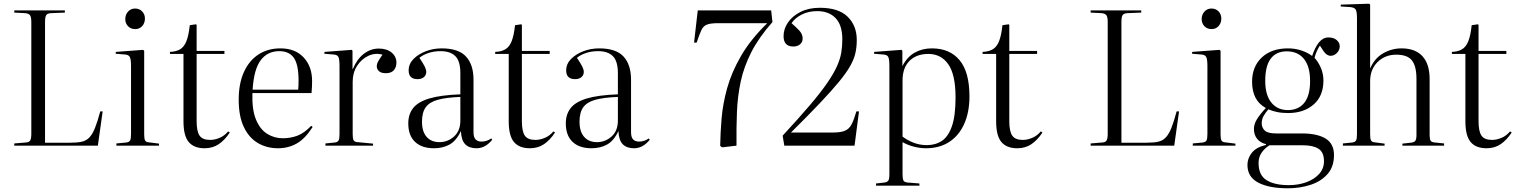

<svg xmlns="http://www.w3.org/2000/svg" viewBox="-20 -786 8180 1036"><path d="M57 0V-12L118 -17Q137 -18 143 -28Q149 -38 149 -65V-667Q149 -693 142.5 -703Q136 -713 116 -715L57 -718V-730H330V-718L255 -715Q236 -714 229.5 -704.5Q223 -695 223 -667V-16H360Q398 -16 422 -21.5Q446 -27 462.5 -44.5Q479 -62 492.5 -95.5Q506 -129 521 -185H534L508 0Z M709 -629Q686 -629 671 -644.5Q656 -660 656 -683Q656 -707 671 -723.5Q686 -740 709 -740Q732 -740 747 -724.5Q762 -709 762 -686Q762 -662 747.5 -645.5Q733 -629 709 -629ZM608 0V-12L661 -17Q677 -19 682 -28Q687 -37 687 -63V-430Q687 -466 680.5 -478.5Q674 -491 653 -492L604 -496L605 -506L752 -517L758 -512V-61Q758 -37 763 -28Q768 -19 783 -18L838 -11V0Z M1084 14Q1027 14 998.5 -19.5Q970 -53 970 -132V-495H897V-506Q929 -507 951 -519.5Q973 -532 985.5 -563Q998 -594 1004 -650L1038 -655L1041 -651V-511H1191V-495H1041V-132Q1041 -77 1057 -54Q1073 -31 1114 -31Q1138 -31 1164.5 -42Q1191 -53 1211 -77L1220 -71Q1192 -29 1159.5 -7.5Q1127 14 1084 14Z M1480 14Q1419 14 1371 -14.5Q1323 -43 1295.5 -101Q1268 -159 1268 -248Q1268 -335 1296 -397Q1324 -459 1374.5 -492Q1425 -525 1493 -525Q1573 -525 1618.5 -476Q1664 -427 1664 -349Q1664 -317 1661 -284H1342Q1339 -195 1361 -141.5Q1383 -88 1421.5 -64Q1460 -40 1506 -40Q1548 -40 1585 -54Q1622 -68 1659 -107L1667 -101Q1627 -38 1581.5 -12Q1536 14 1480 14ZM1343 -302H1589Q1590 -314 1590.5 -326Q1591 -338 1591 -351Q1591 -438 1565.5 -474Q1540 -510 1487 -510Q1424 -510 1387 -461.5Q1350 -413 1343 -302Z M1736 0V-12L1786 -17Q1802 -19 1807 -28Q1812 -37 1812 -63V-430Q1812 -466 1806 -478.5Q1800 -491 1779 -492L1730 -496L1731 -506L1878 -517L1882 -512V-414H1884Q1906 -467 1943 -495.5Q1980 -524 2024 -524Q2067 -524 2093 -502.5Q2119 -481 2119 -448Q2119 -423 2105 -407Q2091 -391 2062 -391Q2037 -391 2025 -402Q2013 -413 2013 -428Q2013 -441 2021 -455.5Q2029 -470 2044 -491Q2005 -502 1968 -485Q1931 -468 1907 -431Q1883 -394 1883 -345V-62Q1883 -38 1888 -29Q1893 -20 1910 -19L1993 -11V0Z M2322 14Q2256 14 2219.5 -20.5Q2183 -55 2183 -120Q2183 -169 2209 -202.5Q2235 -236 2296 -254.5Q2357 -273 2464 -277V-391Q2464 -456 2437 -483Q2410 -510 2357 -510Q2322 -510 2292 -500Q2262 -490 2243 -474Q2264 -443 2272 -426.5Q2280 -410 2280 -398Q2280 -381 2267.5 -370Q2255 -359 2233 -359Q2185 -359 2185 -406Q2185 -441 2211 -467.5Q2237 -494 2277.5 -509.5Q2318 -525 2363 -525Q2454 -525 2494.5 -481Q2535 -437 2535 -356V-73Q2535 -45 2546.5 -33.5Q2558 -22 2578 -22Q2593 -22 2606 -26.5Q2619 -31 2631 -39L2636 -32Q2599 14 2551 14Q2512 14 2490.5 -7.5Q2469 -29 2467 -79Q2442 -26 2405.5 -6Q2369 14 2322 14ZM2351 -19Q2396 -19 2430 -49.5Q2464 -80 2464 -135V-263Q2387 -260 2342 -247.5Q2297 -235 2277 -207Q2257 -179 2257 -129Q2257 -76 2282 -47.5Q2307 -19 2351 -19Z M2839 14Q2782 14 2753.5 -19.5Q2725 -53 2725 -132V-495H2652V-506Q2684 -507 2706 -519.5Q2728 -532 2740.5 -563Q2753 -594 2759 -650L2793 -655L2796 -651V-511H2946V-495H2796V-132Q2796 -77 2812 -54Q2828 -31 2869 -31Q2893 -31 2919.5 -42Q2946 -53 2966 -77L2975 -71Q2947 -29 2914.5 -7.5Q2882 14 2839 14Z M3172 14Q3106 14 3069.5 -20.5Q3033 -55 3033 -120Q3033 -169 3059 -202.5Q3085 -236 3146 -254.5Q3207 -273 3314 -277V-391Q3314 -456 3287 -483Q3260 -510 3207 -510Q3172 -510 3142 -500Q3112 -490 3093 -474Q3114 -443 3122 -426.5Q3130 -410 3130 -398Q3130 -381 3117.5 -370Q3105 -359 3083 -359Q3035 -359 3035 -406Q3035 -441 3061 -467.5Q3087 -494 3127.5 -509.5Q3168 -525 3213 -525Q3304 -525 3344.5 -481Q3385 -437 3385 -356V-73Q3385 -45 3396.5 -33.5Q3408 -22 3428 -22Q3443 -22 3456 -26.5Q3469 -31 3481 -39L3486 -32Q3449 14 3401 14Q3362 14 3340.5 -7.5Q3319 -29 3317 -79Q3292 -26 3255.5 -6Q3219 14 3172 14ZM3201 -19Q3246 -19 3280 -49.5Q3314 -80 3314 -135V-263Q3237 -260 3192 -247.5Q3147 -235 3127 -207Q3107 -179 3107 -129Q3107 -76 3132 -47.5Q3157 -19 3201 -19Z M3876 9 3866 1Q3867 -67 3873.5 -146Q3880 -225 3903.5 -310Q3927 -395 3978 -483.5Q4029 -572 4120 -661H3856Q3815 -661 3795 -653.5Q3775 -646 3764.5 -623.5Q3754 -601 3739 -556H3725L3745 -730H4141L4148 -667Q4074 -583 4034 -504.5Q3994 -426 3977 -347Q3960 -268 3956.5 -183Q3953 -98 3954 0Z M4212 0 4203 -54Q4291 -149 4350 -218.5Q4409 -288 4444 -339Q4479 -390 4496.5 -429.5Q4514 -469 4519.5 -503Q4525 -537 4525 -574Q4525 -650 4489 -688Q4453 -726 4389 -726Q4343 -726 4307 -708Q4271 -690 4251 -661Q4275 -640 4293 -621Q4311 -602 4311 -578Q4311 -559 4297 -547Q4283 -535 4261 -535Q4208 -535 4208 -591Q4208 -630 4232 -665Q4256 -700 4300 -722Q4344 -744 4404 -744Q4504 -744 4553.5 -696Q4603 -648 4603 -570Q4603 -532 4595.5 -499Q4588 -466 4567 -429Q4546 -392 4506.5 -344Q4467 -296 4404 -229.5Q4341 -163 4248 -71H4476Q4516 -71 4539 -80.5Q4562 -90 4575 -115Q4588 -140 4601 -185H4615L4591 0Z M4707 216V204L4752 199Q4767 197 4773 189Q4779 181 4779 154V-430Q4779 -468 4772.5 -479.5Q4766 -491 4745 -492L4696 -496L4697 -506L4844 -517L4849 -512V-431H4850Q4876 -480 4916.5 -502.5Q4957 -525 5008 -525Q5105 -525 5158 -461Q5211 -397 5211 -266Q5211 -181 5183 -118Q5155 -55 5102.5 -20.5Q5050 14 4976 14Q4945 14 4911.5 5.5Q4878 -3 4850 -19V154Q4850 178 4854.5 187.5Q4859 197 4878 199L4941 204V216ZM4981 -3Q5028 -3 5062.5 -26Q5097 -49 5116.5 -105.5Q5136 -162 5136 -260Q5136 -383 5097 -439Q5058 -495 4989 -495Q4925 -495 4887.5 -457.5Q4850 -420 4850 -352V-49Q4876 -29 4909.5 -16Q4943 -3 4981 -3Z M5469 14Q5412 14 5383.5 -19.5Q5355 -53 5355 -132V-495H5282V-506Q5314 -507 5336 -519.5Q5358 -532 5370.5 -563Q5383 -594 5389 -650L5423 -655L5426 -651V-511H5576V-495H5426V-132Q5426 -77 5442 -54Q5458 -31 5499 -31Q5523 -31 5549.5 -42Q5576 -53 5596 -77L5605 -71Q5577 -29 5544.5 -7.5Q5512 14 5469 14Z M5865 0V-12L5926 -17Q5945 -18 5951 -28Q5957 -38 5957 -65V-667Q5957 -693 5950.5 -703Q5944 -713 5924 -715L5865 -718V-730H6138V-718L6063 -715Q6044 -714 6037.5 -704.5Q6031 -695 6031 -667V-16H6168Q6206 -16 6230 -21.5Q6254 -27 6270.5 -44.5Q6287 -62 6300.5 -95.5Q6314 -129 6329 -185H6342L6316 0Z M6517 -629Q6494 -629 6479 -644.5Q6464 -660 6464 -683Q6464 -707 6479 -723.5Q6494 -740 6517 -740Q6540 -740 6555 -724.5Q6570 -709 6570 -686Q6570 -662 6555.5 -645.5Q6541 -629 6517 -629ZM6416 0V-12L6469 -17Q6485 -19 6490 -28Q6495 -37 6495 -63V-430Q6495 -466 6488.5 -478.5Q6482 -491 6461 -492L6412 -496L6413 -506L6560 -517L6566 -512V-61Q6566 -37 6571 -28Q6576 -19 6591 -18L6646 -11V0Z M6929 230Q6828 230 6769.5 199.5Q6711 169 6711 104Q6711 68 6735 38Q6759 8 6811 -4V-8Q6778 -17 6762 -38.5Q6746 -60 6746 -90Q6746 -115 6761 -140.5Q6776 -166 6809 -202V-204Q6736 -244 6736 -345Q6736 -426 6788 -475.5Q6840 -525 6930 -525Q6967 -525 7001 -514Q7035 -503 7060 -484Q7076 -532 7097.5 -558Q7119 -584 7148 -584Q7177 -584 7193 -569.5Q7209 -555 7209 -536Q7209 -516 7194 -500.5Q7179 -485 7160 -485Q7138 -485 7121 -511L7102 -540Q7092 -525 7085 -509Q7078 -493 7073 -474Q7094 -451 7107.5 -419Q7121 -387 7121 -352Q7121 -268 7068 -222Q7015 -176 6930 -176Q6897 -176 6871 -181.5Q6845 -187 6824 -196Q6808 -178 6798 -160Q6788 -142 6788 -121Q6788 -98 6804 -82Q6820 -66 6866 -66H7005Q7087 -66 7132.5 -38.5Q7178 -11 7178 51Q7178 114 7143 153.5Q7108 193 7051 211.5Q6994 230 6929 230ZM6929 -192Q6986 -192 7017.5 -231Q7049 -270 7049 -349Q7049 -427 7016 -468Q6983 -509 6923 -509Q6867 -509 6837 -470Q6807 -431 6807 -350Q6807 -273 6840 -232.5Q6873 -192 6929 -192ZM6934 213Q6985 213 7028 197.5Q7071 182 7097.5 153Q7124 124 7124 84Q7124 36 7095 17Q7066 -2 7012 -2H6830Q6805 13 6788 37Q6771 61 6771 94Q6771 159 6814 186Q6857 213 6934 213Z M7226 0V-12L7276 -17Q7292 -19 7297 -28Q7302 -37 7302 -63V-688Q7302 -723 7295 -734.5Q7288 -746 7264 -748L7214 -751L7215 -761L7367 -766L7373 -762V-418H7374Q7397 -472 7443.5 -498.5Q7490 -525 7542 -525Q7617 -525 7655.5 -482.5Q7694 -440 7694 -360V-58Q7694 -35 7699.5 -26.5Q7705 -18 7724 -17L7772 -12V0H7547V-11L7592 -16Q7611 -18 7617 -26.5Q7623 -35 7623 -58V-360Q7623 -429 7598.5 -460Q7574 -491 7514 -491Q7454 -491 7413.5 -451.5Q7373 -412 7373 -348V-61Q7373 -37 7378 -28Q7383 -19 7398 -18L7451 -11V0Z M8001 14Q7944 14 7915.5 -19.5Q7887 -53 7887 -132V-495H7814V-506Q7846 -507 7868 -519.5Q7890 -532 7902.5 -563Q7915 -594 7921 -650L7955 -655L7958 -651V-511H8108V-495H7958V-132Q7958 -77 7974 -54Q7990 -31 8031 -31Q8055 -31 8081.5 -42Q8108 -53 8128 -77L8137 -71Q8109 -29 8076.5 -7.5Q8044 14 8001 14Z"/></svg>

Font: Literata 72pt Light
Style: Regular
Weight: 300
Designer: Latin by Veronika Burian and Jose Scaglione. Greek by Irene Vlachou. Cyrillic by Vera Evstafieva.
Foundry: TypeTogether
Version: Version 3.002